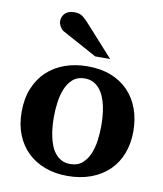

<svg xmlns="http://www.w3.org/2000/svg" viewBox="-84 -802 751 882"><g transform="rotate(10 292.0 -361.0)"><path d="M403.8 -242.2Q403.8 -263.2 401.9 -286.4Q399.9 -309.6 395.3 -332Q390.6 -354.5 382.3 -374.5Q374 -394.5 361.6 -409.7Q349.1 -424.8 332 -433.8Q314.9 -442.9 292 -442.9Q258.3 -442.9 236.8 -424.3Q215.3 -405.8 203.4 -376.7Q191.4 -347.7 186.8 -313Q182.1 -278.3 182.1 -246.1Q182.1 -224.6 183.8 -201.2Q185.5 -177.7 190.2 -155.3Q194.8 -132.8 202.6 -112.8Q210.4 -92.8 222.9 -77.4Q235.4 -62 252.4 -53Q269.5 -43.9 293 -43.9Q327.1 -43.9 348.6 -62.3Q370.1 -80.6 382.3 -109.4Q394.5 -138.2 399.2 -173.3Q403.8 -208.5 403.8 -242.2ZM553.2 -241.2Q553.2 -185.1 535.4 -138.4Q517.6 -91.8 483.4 -58.3Q449.2 -24.9 400.1 -6.3Q351.1 12.2 289.1 12.2Q231.9 12.2 184.8 -5.4Q137.7 -22.9 103.8 -55.7Q69.8 -88.4 51 -135.5Q32.2 -182.6 32.2 -242.2Q32.2 -303.7 51.8 -351.6Q71.3 -399.4 106.2 -432.4Q141.1 -465.3 189.5 -482.7Q237.8 -500 295.9 -500Q357.9 -500 405.8 -481Q453.6 -461.9 486.3 -427.5Q519 -393.1 536.1 -345.7Q553.2 -298.3 553.2 -241.2ZM320.8 -550.8 158.7 -639.2Q153.3 -642.1 148.9 -647.2Q144.5 -652.3 141.1 -658.2Q137.7 -664.1 135.7 -670.2Q133.8 -676.3 133.8 -681.2Q133.8 -689.9 136.7 -699.5Q139.6 -709 146.2 -716.6Q152.8 -724.1 163.8 -729Q174.8 -733.9 190.9 -733.9Q201.2 -733.9 209 -732.4Q216.8 -731 223.9 -727.3Q231 -723.6 238 -717.5Q245.1 -711.4 253.9 -702.1L390.6 -550.8Z"/></g></svg>

Font: Charis SIL
Style: Bold
Weight: 700
Foundry: SIL International
Version: Version 4.112